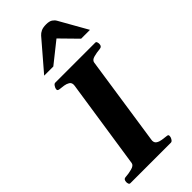

<svg xmlns="http://www.w3.org/2000/svg" viewBox="-298 -1015 1071 1071"><g transform="rotate(-45 237.5 -479.5)"><path d="M17.1 -20Q17.1 -29.8 21.2 -36.1Q25.4 -42.5 36.1 -43Q60.1 -44.4 85.7 -51.3Q111.3 -58.1 113.8 -74.2L193.4 -602.5Q194.3 -608.4 194.3 -611.3Q194.3 -628.4 181.9 -636Q169.4 -643.6 152.6 -646.2Q135.7 -648.9 122.1 -649.9Q106.9 -651.4 106.9 -660.2Q106.9 -661.6 107.2 -663.8Q107.4 -666 107.9 -668Q108.9 -673.3 115.2 -683.1Q121.6 -692.9 129.9 -692.9H444.8Q451.7 -692.9 454.1 -686Q456.5 -679.2 456.5 -672.9Q456.5 -651.4 436.5 -649.9Q411.6 -647.9 388.2 -641.6Q364.7 -635.3 362.3 -618.7L283.7 -90.3Q282.7 -83.5 282.7 -81.5Q282.7 -64.9 295.4 -57.1Q308.1 -49.3 325.2 -46.9Q342.3 -44.4 355.5 -43Q363.3 -42.5 366.9 -40.5Q370.6 -38.6 370.6 -32.2Q370.6 -30.8 369.6 -24.9Q369.1 -19.5 363 -9.8Q356.9 0 348.6 0H28.8Q22 0 19.5 -6.8Q17.1 -13.7 17.1 -20ZM113.3 -764.2 259.3 -934.1Q268.6 -944.8 283.4 -951.9Q298.3 -959 323.2 -959Q348.6 -959 361.6 -950.2Q374.5 -941.4 380.9 -929.7L474.6 -764.2H404.8L308.6 -862.3L185.5 -764.2Z"/></g></svg>

Font: Gelasio
Style: Bold Italic
Weight: 700
Italic angle: -8.5°
Designer: Eben Sorkin
Foundry: Eben Sorkin
Version: Version 1.008